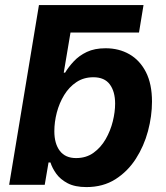

<svg xmlns="http://www.w3.org/2000/svg" viewBox="-20 -748 670 777"><path d="M192.9 -616.2 137.6 -727.5H560.8L542.5 -616.2ZM329.7 9.1Q283.3 9.1 253.6 -6.5Q224 -22.2 207.6 -45.1Q191.2 -68.1 184.2 -90.5H176.4L161 0H17L137.6 -727.5H284L238 -454H243.5Q257.5 -477.3 278.8 -500Q300 -522.8 331.4 -537.8Q362.8 -552.7 407.3 -552.7Q461.3 -552.7 503.6 -528.5Q546 -504.2 570.6 -456.2Q595.1 -408.1 595.1 -336.8Q595.1 -278.4 578.9 -217.5Q562.6 -156.7 529.7 -105.4Q496.8 -54.2 446.9 -22.5Q396.9 9.1 329.7 9.1ZM287.9 -108.3Q328.8 -108.3 358.5 -129.7Q388.2 -151.1 407.7 -185Q427.1 -218.9 436.5 -257Q445.9 -295.1 445.9 -328.6Q445.9 -377.4 424.4 -406.4Q402.9 -435.4 357.8 -435.4Q318.8 -435.4 289.2 -415.6Q259.6 -395.8 239.8 -363.5Q220 -331.1 209.9 -292.6Q199.9 -254.2 199.9 -216.9Q199.9 -166.7 222.1 -137.5Q244.4 -108.3 287.9 -108.3Z"/></svg>

Font: Inter
Style: Italic
Weight: 400
Italic angle: -9.3988°
Designer: Rasmus Andersson
Foundry: rsms
Version: Version 4.001;git-66647c0bb